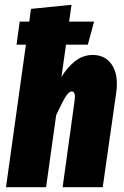

<svg xmlns="http://www.w3.org/2000/svg" viewBox="-20 -780 516 800"><path d="M467 -430Q467 -412 464 -392L408 0H241L291 -362Q292 -368 292 -377Q292 -399 279 -399Q267 -399 253 -376.5Q239 -354 214 -300L172 0H5L88 -594H49L62 -690H102L109 -743L278 -760L268 -690H372L346 -594H255L236 -459Q259 -498 292 -524.5Q325 -551 367 -551Q413 -551 440 -518.5Q467 -486 467 -430Z"/></svg>

Font: Fira Sans Extra Condensed ExtraBold
Style: Italic
Weight: 800
Width: 3
Italic angle: -8°
Designer: Carrois Corporate & Edenspiekermann AG
Foundry: Carrois Corporate GbR & Edenspiekermann AG
Version: Version 4.203